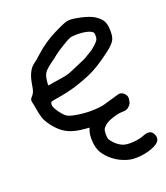

<svg xmlns="http://www.w3.org/2000/svg" viewBox="-130 -585 760 877"><g transform="rotate(-20 250.5 -147.0)"><path d="M335.9 195.3Q303.2 185.5 275.9 164.6Q248.5 143.6 232.9 117.2Q219.7 94.2 218.3 59.6Q217.8 54.2 217.8 49.3Q217.8 20.5 227.5 0Q227.5 -0.5 228 -1Q204.6 -2.4 183.1 -5.4Q145.5 -10.7 118.7 -25.4Q92.3 -40 69.8 -67.4Q49.8 -92.3 42 -109.9Q34.2 -127.9 28.8 -160.6Q26.9 -170.9 24.9 -182.6Q22.5 -194.3 21 -200.2Q20 -204.1 20 -207.5Q20 -210.9 21 -213.4Q22.9 -218.8 30.3 -226.1Q37.1 -233.4 41.5 -244.6Q45.4 -256.3 48.8 -279.3Q53.7 -310.1 64.9 -332Q75.7 -353.5 92.3 -364.7Q96.7 -367.7 106.9 -376Q116.7 -384.3 126 -393.1Q175.8 -438 230.5 -464.8Q284.7 -491.7 298.8 -493.7Q304.7 -494.6 311.5 -494.6Q330.6 -494.6 360.8 -487.8Q402.3 -478.5 422.9 -466.3Q446.3 -451.7 456.1 -437Q466.3 -421.9 468.3 -397.5Q468.8 -388.7 468.8 -380.9Q468.8 -356 461.9 -341.8Q452.6 -322.8 418 -296.9Q355 -249.5 311.5 -230Q268.6 -210.9 220.2 -196.3Q203.1 -191.4 185.1 -187.5Q167.5 -183.1 119.6 -175.3Q107.4 -173.3 104 -170.4Q100.6 -167 100.6 -158.2Q100.6 -147.5 113.3 -127.9Q126 -107.9 142.6 -92.8Q153.8 -82.5 188.5 -76.7Q223.6 -70.3 260.3 -70.3Q280.3 -70.3 298.8 -72.3Q316.9 -74.2 330.1 -78.1Q335 -79.6 339.4 -81.1Q341.8 -82 344.7 -82.5Q395.5 -97.7 404.3 -99.6Q415 -101.6 425.8 -94.7Q438 -86.4 441.4 -73.2Q443.4 -63.5 439.9 -54.7Q439.9 -54.2 439.9 -53.2Q439.9 -42 428.2 -30.3Q421.4 -23.4 414.1 -20.5Q406.7 -17.6 396.5 -17.6Q373.5 -17.6 344.7 -7.8Q315.9 1.5 303.2 13.7Q293 22.9 290 29.8Q287.1 37.1 287.1 53.2Q287.1 70.3 290.5 77.6Q293.9 85.4 307.6 99.6Q316.9 109.4 328.1 116.2Q338.9 123 349.1 126Q361.8 129.4 378.4 129.4Q387.7 129.4 397.9 128.4Q426.8 126 447.3 117.2Q460 111.8 470.2 111.8Q489.3 111.8 498 131.3Q501.5 139.6 501.5 147Q501.5 166.5 475.6 180.2Q445.8 195.3 405.3 200.2Q392.1 201.7 380.4 201.7Q355 201.7 335.9 195.3ZM170.4 -254.9Q199.2 -259.3 210.9 -262.2Q223.1 -265.1 241.2 -272.9Q247.6 -275.9 255.9 -279.3Q264.2 -282.7 269.5 -285.2Q292 -294.4 308.1 -301.8Q324.2 -309.6 325.7 -311.5Q327.1 -312.5 332 -315.4Q336.9 -318.4 342.8 -321.8Q348.6 -324.7 358.9 -332Q369.1 -339.8 377.4 -347.7Q389.6 -359.4 393.6 -366.2Q397.5 -373.5 397.5 -385.3Q397.5 -397.9 394.5 -402.3Q391.1 -406.7 378.4 -412.6Q370.6 -415.5 354.5 -418.5Q337.9 -420.9 323.2 -420.9Q320.3 -420.9 316.9 -420.9Q296.4 -420.9 286.6 -418Q275.9 -414.6 247.1 -397Q230.5 -386.7 216.8 -377.9Q203.1 -368.7 200.7 -366.2Q198.2 -363.8 188 -356Q177.7 -348.1 166 -339.8Q138.7 -319.8 129.9 -307.1Q121.1 -294.9 118.2 -270.5Q115.7 -252 116.7 -248.5Q117.7 -244.6 124 -247.1Q128.4 -248 141.6 -250.5Q155.3 -252.9 170.4 -254.9Z"/></g></svg>

Font: Casuwalt
Style: Regular
Weight: 400
Designer: Walter E Stewart
Version: 0.1